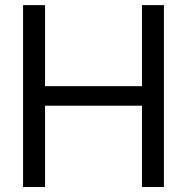

<svg xmlns="http://www.w3.org/2000/svg" viewBox="-20 -748 748 768"><path d="M72.3 0V-727.5H160.2V-403.3H547.9V-727.5H635.7V0H547.9V-325.2H160.2V0Z"/></svg>

Font: Inter Display
Style: Regular
Weight: 400
Designer: Rasmus Andersson
Foundry: rsms
Version: Version 4.000;git-37864ae